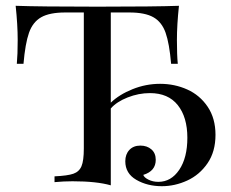

<svg xmlns="http://www.w3.org/2000/svg" viewBox="-20 -628 796 662"><path d="M723 -163Q723 -105 695.5 -65Q668 -25 625.5 -5.5Q583 14 538 14Q488 14 450 -8Q412 -30 412 -72Q412 -96 426 -111Q440 -126 464 -126Q487 -126 502 -113Q517 -100 517 -77Q517 -38 474 -25Q477 -16 492 -8.5Q507 -1 526 -1Q570 -1 598 -42.5Q626 -84 626 -153Q626 -224 593 -265.5Q560 -307 497 -307Q458 -307 420 -292Q382 -277 362 -254V11Q313 -3 230 -3Q200 -3 168 0V-20Q213 -22 233 -29Q253 -36 261 -55Q269 -74 269 -116V-585H205Q151 -585 122 -568.5Q93 -552 80 -515Q67 -478 61 -408H38Q41 -440 41 -490Q41 -542 34 -608Q117 -605 316 -605Q514 -605 597 -608Q590 -542 590 -490Q590 -438 593 -408H570Q564 -478 551 -515Q538 -552 509 -568.5Q480 -585 426 -585H362V-274Q391 -302 437 -320.5Q483 -339 532 -339Q582 -339 625.5 -319.5Q669 -300 696 -260Q723 -220 723 -163Z"/></svg>

Font: Playfair Display SC
Style: Regular
Weight: 400
Designer: Claus Eggers Sørensen
Foundry: Claus Eggers Sørensen
Version: Version 1.200; ttfautohint (v1.6)